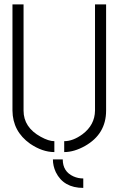

<svg xmlns="http://www.w3.org/2000/svg" viewBox="-20 -704 553 895"><path d="M368.2 171.9Q276.4 171.9 240.2 98.6Q226.6 69.3 226.6 39.1H272.5Q272.5 95.7 322.3 118.2Q343.8 127.9 368.2 127.9ZM38.1 -188.5V-683.6H89.8V-188.5Q89.8 -110.4 169.9 -66.4Q207 -45.9 233.4 -45.9V4.9Q177.7 4.9 120.1 -34.2Q39.1 -91.8 38.1 -188.5ZM279.3 4.9V-45.9Q320.3 -45.9 364.3 -78.1Q421.9 -121.1 422.9 -188.5V-683.6H474.6V-188.5Q474.6 -79.1 376 -23.4Q325.2 4.9 279.3 4.9Z"/></svg>

Font: Post No Bills Colombo
Style: Regular
Weight: 500
Designer: Kosala Senevirathne, Siva Puranthara, Lasantha Premarathna, Tharique Azeez
Foundry: Mooniak
Version: Version 1.220 ; ttfautohint (v1.5)